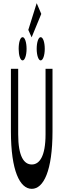

<svg xmlns="http://www.w3.org/2000/svg" viewBox="-20 -1180 400 1214"><path d="M181 14C255 14 312 -99 312 -350V-745H268V-331C268 -190 229 -140 181 -140C132 -140 95 -190 95 -331V-745H49V-350C49 -99 106 14 181 14ZM98 -871C98 -831 108 -798 123 -798C137 -798 148 -831 148 -871C148 -913 137 -945 123 -945C108 -945 98 -913 98 -871ZM159 -991 180 -944 241 -1092 212 -1160ZM212 -871C212 -831 223 -798 237 -798C252 -798 263 -831 263 -871C263 -913 252 -945 237 -945C223 -945 212 -913 212 -871Z"/></svg>

Font: 寒蝉无机体 CompactMedium
Style: Regular
Weight: 500
Width: 3
Designer: ChillTanhei {Warren2060}; 
Source Han Sans {Ryoko NISHIZUKA 西塚涼子 (kana, bopomofo & ideographs); Paul D. Hunt (Latin, Gre
Foundry: ChillType&Adobe
Version: Version 1.000;Glyphs 3.1.1 (3135)